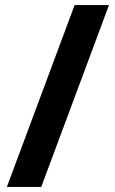

<svg xmlns="http://www.w3.org/2000/svg" viewBox="-20 -734 453 754"><path d="M408 -714 142 0H7L273 -714Z"/></svg>

Font: Noto Sans Ethiopic
Style: Bold
Weight: 700
Designer: Monotype Design Team
Foundry: Monotype Imaging Inc.
Version: Version 2.102; ttfautohint (v1.8.4.7-5d5b)